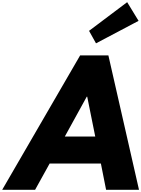

<svg xmlns="http://www.w3.org/2000/svg" viewBox="-62 -1748 1300 1768"><path d="M758 -1464 822 -1349 1214 -1556 1109 -1728ZM936 -1238H676L-42 0H261L395 -242H867L915 0H1218ZM815 -491H535L737 -858H741Z"/></svg>

Font: Hussar Dziwak
Style: Kur
Weight: 400
Version: Version 1.022